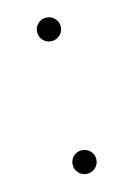

<svg xmlns="http://www.w3.org/2000/svg" viewBox="-87 -558 426 613"><g transform="rotate(-15 126.0 -252.0)"><path d="M126 5.4Q109.9 5.4 98.6 -5.9Q87.4 -17.1 87.4 -33.2Q87.4 -49.3 98.6 -60.5Q109.9 -71.8 126 -71.8Q142.1 -71.8 153.6 -60.5Q165 -49.3 165 -33.2Q165 -17.1 153.6 -5.9Q142.1 5.4 126 5.4ZM126 -433.1Q109.9 -433.1 98.6 -444.3Q87.4 -455.6 87.4 -471.7Q87.4 -487.8 98.6 -499Q109.9 -510.3 126 -510.3Q142.1 -510.3 153.6 -499Q165 -487.8 165 -471.7Q165 -455.6 153.6 -444.3Q142.1 -433.1 126 -433.1Z"/></g></svg>

Font: Inter 20pt ExtraLight
Style: Regular
Weight: 250
Version: Version 4.001;git-66647c0bb